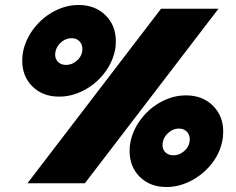

<svg xmlns="http://www.w3.org/2000/svg" viewBox="-20 -734 944 769"><path d="M69 -491Q69 -511 73 -530Q84 -580 117.5 -622.5Q151 -665 198 -689.5Q245 -714 295 -714Q361 -714 402.5 -673Q444 -632 444 -569Q444 -547 440 -530Q429 -480 395.5 -438Q362 -396 314.5 -371.5Q267 -347 217 -347Q151 -347 110 -387.5Q69 -428 69 -491ZM625 -699H855L320 0H90ZM310 -538Q310 -557 298 -569Q286 -581 267 -581Q241 -581 221 -561Q201 -541 201 -514Q201 -497 213 -485.5Q225 -474 244 -474Q270 -474 290 -493Q310 -512 310 -538ZM499 -130Q499 -151 503 -168Q514 -218 547.5 -260.5Q581 -303 628 -327.5Q675 -352 725 -352Q791 -352 832.5 -311Q874 -270 874 -207Q874 -185 870 -168Q860 -118 826 -76Q792 -34 744.5 -9.5Q697 15 647 15Q581 15 540 -25.5Q499 -66 499 -130ZM740 -176Q740 -195 728 -207Q716 -219 697 -219Q671 -219 651 -199Q631 -179 631 -152Q631 -135 643 -123.5Q655 -112 674 -112Q700 -112 720 -131Q740 -150 740 -176Z"/></svg>

Font: Prompt Black
Style: Italic
Weight: 900
Italic angle: -12°
Designer: Katatrad Team
Foundry: CadsonDemak
Version: Version 1.001